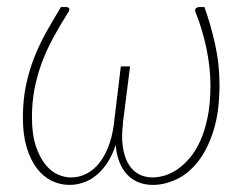

<svg xmlns="http://www.w3.org/2000/svg" viewBox="-20 -513 701 541"><path d="M179.5 -13Q203 -13 223.2 -23.2Q243.5 -33.5 259 -52.8Q274.5 -72 285.2 -99.5Q296 -127 300.5 -161L320.5 -326H346.5L326 -164H326.5Q322 -129.5 325.8 -101.5Q329.5 -73.5 340.2 -53.8Q351 -34 368.8 -23.5Q386.5 -13 410.5 -13Q425 -13 442.8 -18Q460.5 -23 478.5 -35Q496.5 -47 513.5 -66.5Q530.5 -86 543.8 -114.8Q557 -143.5 565 -182.5Q573 -221.5 573 -272Q573 -321.5 561.8 -376Q550.5 -430.5 530.5 -480Q528.5 -486.5 532.2 -489.8Q536 -493 540 -493H556Q573.5 -445 586 -388.8Q598.5 -332.5 598.5 -274.5Q598.5 -199 581.8 -145.5Q565 -92 538 -57.8Q511 -23.5 477.5 -7.8Q444 8 410.5 8Q391 8 373.2 1.8Q355.5 -4.5 341.2 -18.2Q327 -32 317.8 -53.2Q308.5 -74.5 306 -104.5Q296 -74.5 281.8 -53.2Q267.5 -32 250.2 -18.2Q233 -4.5 213.8 1.8Q194.5 8 175.5 8Q149.5 8 125.8 -3.5Q102 -15 84 -38.5Q66 -62 55.2 -97.5Q44.5 -133 44.5 -181.5Q44.5 -230.5 53 -271.5Q61.5 -312.5 76 -349.8Q90.5 -387 110 -421.8Q129.5 -456.5 151.5 -493H167.5Q172 -493 174.5 -489.8Q177 -486.5 173 -479.5Q148.5 -441 129.2 -405.2Q110 -369.5 97 -333.8Q84 -298 77 -261Q70 -224 70 -183.5Q70 -134.5 80.8 -102Q91.5 -69.5 107.8 -49.5Q124 -29.5 143.2 -21.2Q162.5 -13 179.5 -13Z"/></svg>

Font: Lato Thin
Style: Italic
Weight: 200
Italic angle: -7°
Designer: Lukasz Dziedzic
Foundry: tyPoland Lukasz Dziedzic
Version: Version 2.007; 2014-02-27